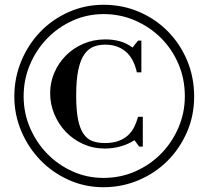

<svg xmlns="http://www.w3.org/2000/svg" viewBox="-20 -774 873 804"><path d="M413 10Q336 10 268 -20.5Q200 -51 149.5 -103Q99 -155 69.5 -224Q40 -293 40 -370Q40 -448 69 -518Q98 -588 148.5 -640.5Q199 -693 267.5 -723.5Q336 -754 414 -754Q493 -754 562 -724.5Q631 -695 682.5 -643Q734 -591 763.5 -521Q793 -451 793 -370Q793 -290 763 -221Q733 -152 681.5 -100.5Q630 -49 560.5 -19.5Q491 10 413 10ZM414 -715Q345 -715 284 -687.5Q223 -660 177.5 -613Q132 -566 105.5 -503.5Q79 -441 79 -371Q79 -300 106 -238Q133 -176 178.5 -129.5Q224 -83 284.5 -56Q345 -29 413 -29Q485 -29 547 -56.5Q609 -84 655 -131Q701 -178 727.5 -240Q754 -302 754 -371Q754 -443 727.5 -505.5Q701 -568 654.5 -614.5Q608 -661 546 -688Q484 -715 414 -715ZM419 -152Q370 -152 328 -171Q286 -190 255.5 -222Q225 -254 207.5 -296Q190 -338 190 -384Q190 -429 207.5 -469.5Q225 -510 255.5 -541Q286 -572 328.5 -590.5Q371 -609 421 -609Q453 -609 481 -601.5Q509 -594 535 -575L558 -604H572V-471H553Q548 -495 538 -516Q528 -537 512.5 -552.5Q497 -568 474 -577.5Q451 -587 420 -587Q394 -587 372 -578.5Q350 -570 333.5 -547Q317 -524 308 -482Q299 -440 299 -374Q299 -314 306.5 -275.5Q314 -237 329 -214.5Q344 -192 366.5 -183.5Q389 -175 419 -175Q452 -175 475.5 -183.5Q499 -192 515.5 -207Q532 -222 542 -242Q552 -262 558 -285H578V-160H563L543 -187Q517 -170 485 -161Q453 -152 419 -152Z"/></svg>

Font: Libre Bodoni
Style: Regular
Weight: 400
Designer: Pablo Impallari, Rodrigo Fuenzalida
Foundry: Pablo Impallari, Rodrigo Fuenzalida
Version: Version 1.001; ttfautohint (v1.5.65-e2d9)